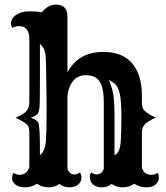

<svg xmlns="http://www.w3.org/2000/svg" viewBox="-20 -801 719 831"><path d="M139.6 -5.9Q117.2 9.8 88.6 9.8Q60.1 9.8 46.1 -2.9Q32.2 -15.6 32.2 -27.3Q32.2 -43.5 39.1 -52.7Q49.8 -44.4 66.4 -44.4Q94.7 -44.4 106.9 -77.1V-227.5Q106.9 -252 97.7 -260.7Q86.4 -272.5 47.4 -291.5Q81.5 -307.1 90.8 -316.4Q106.9 -332.5 106.9 -356V-632.3Q106.9 -688 61.5 -688Q44.9 -688 34.2 -679.7Q27.3 -689 27.3 -699Q27.3 -709 32.5 -718.3Q37.6 -727.5 47.9 -735.4Q71.3 -752 106.4 -752Q141.6 -752 161.1 -747.6Q188 -781.2 221.7 -781.2Q272 -781.2 272 -728.5V-487.8Q319.3 -576.2 426.8 -576.2Q549.8 -576.2 583.5 -467.3Q594.2 -432.6 594.2 -388.7V-356Q594.2 -333 604.5 -322.8Q619.6 -307.6 653.8 -292Q616.7 -273.9 607.9 -264.2Q594.2 -249 594.2 -227.5V-74.7Q603.5 -44.4 634.8 -44.4Q651.4 -44.4 662.1 -52.7Q667.5 -45.4 667.5 -31.2Q667.5 -17.1 654.5 -3.7Q641.6 9.8 613.3 9.8Q585 9.8 561 -5.9Q539.1 9.8 511.5 9.8Q483.9 9.8 463.4 -4.9Q444.3 9.8 420.7 9.8Q397 9.8 382.8 -2.4Q368.7 -14.6 368.7 -37.6Q368.7 -48.3 376 -54.7Q387.2 -45.9 398.4 -45.9Q419.9 -45.9 429.2 -69.8V-360.8Q429.2 -456.1 382.8 -470.7Q368.2 -475.6 351.1 -475.6Q300.3 -475.6 280.3 -421.9Q273.9 -405.3 272 -385.7V-69.8Q281.2 -45.9 302.7 -45.9Q314 -45.9 325.2 -54.7Q332.5 -48.3 332.5 -31.5Q332.5 -14.6 318.4 -2.4Q304.2 9.8 280.3 9.8Q256.3 9.8 237.3 -4.9Q217.3 9.8 189.9 9.8Q162.6 9.8 139.6 -5.9ZM152.8 -129.9Q174.8 -144 178.7 -191.9Q180.2 -212.9 180.7 -238.8Q181.2 -264.6 181.4 -275.6Q181.6 -286.6 181.6 -292V-335.9Q181.6 -354 181.6 -377L180.7 -424.8Q179.7 -554.2 176.3 -568.8Q169.4 -599.6 152.8 -610.4V-445.8Q152.8 -344.7 150.6 -333.3Q148.4 -321.8 147 -316.4Q142.6 -301.3 113.8 -291.5Q143.1 -281.2 147 -267.1Q152.8 -243.7 152.8 -161.6ZM475.6 -129.4Q500 -138.7 502.9 -193.4Q505.4 -248 505.4 -293.7Q505.4 -339.4 502.4 -368.2Q499.5 -397 492.9 -413.8Q486.3 -430.7 476.1 -439.2Q465.8 -447.8 451.2 -455.1Q469.7 -411.1 472.7 -375Q475.6 -338.9 475.6 -305.2Z"/></svg>

Font: Rye
Style: Regular
Weight: 400
Designer: Nicole Fally
Foundry: Nicole Fally
Version: Version 1.001